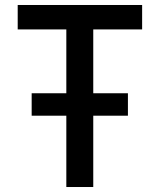

<svg xmlns="http://www.w3.org/2000/svg" viewBox="-20 -750 640 770"><path d="M246 0V-286H107V-376H246V-632H51V-730H550V-632H354V-376H493V-286H354V0Z"/></svg>

Font: JetBrains Mono NL SemiBold
Style: Regular
Weight: 600
Designer: Philipp Nurullin, Konstantin Bulenkov
Foundry: JetBrains
Version: Version 2.304; ttfautohint (v1.8.4.7-5d5b)